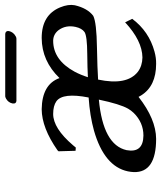

<svg xmlns="http://www.w3.org/2000/svg" viewBox="40 -662 632 753"><g transform="rotate(-90 356.5 -286.0)"><path d="M580.6 -538.1H336.4Q324.7 -539.6 326.7 -553.2Q330.1 -570.3 346.2 -579.1Q351.1 -581.5 354.5 -582H599.6Q612.3 -580.6 610.8 -567.9Q606.9 -549.8 589.4 -540.5Q585 -538.1 580.6 -538.1ZM341.8 -214.8Q164.1 -198.2 143.6 -106Q131.8 -41 200.7 -40Q252 -40 289.6 -78.1Q299.8 -88.9 306.2 -100.1Q324.2 -131.3 341.8 -214.8ZM429.7 -257.8Q466.3 -259.8 521 -260.3Q590.8 -260.7 606.9 -271Q621.6 -281.7 627 -306.2Q635.3 -344.7 613.8 -373.5Q597.7 -393.6 572.8 -394Q497.1 -394 451.2 -309.6Q438.5 -285.6 429.7 -257.8ZM285.6 -394Q229.5 -394 163.1 -316.4Q158.2 -310.5 153.8 -305.2L141.1 -306.2L139.2 -373L143.1 -377Q231 -438.5 304.2 -439Q401.9 -437.5 426.3 -369.1Q493.2 -438.5 583.5 -439Q673.8 -439 703.6 -366.7Q716.8 -334.5 711.9 -309.1Q700.2 -259.3 670.4 -236.8Q644 -223.6 544.9 -222.2Q464.8 -220.7 420.4 -217.8Q396.5 -105 450.7 -62Q474.1 -44.4 507.3 -43.9Q572.8 -44.9 645 -111.8L658.7 -84Q609.4 -18.1 530.3 3.4Q505.4 10.3 481.9 9.8Q395 9.8 358.4 -48.8Q356 -52.7 352.5 -59.1Q265.1 9.3 188 9.8Q54.7 9.8 57.6 -78.1Q58.1 -89.4 60.5 -101.1Q80.1 -193.8 220.2 -233.9Q277.8 -250 350.1 -254.9Q370.1 -356 335.4 -381.3Q317.4 -394 285.6 -394Z"/></g></svg>

Font: Linux Biolinum Capitals O
Style: Italic Samll Caps
Weight: 400
Italic angle: -12°
Designer: Philipp H. Poll
Foundry: Philipp H. Poll
Version: Version 0.6.2